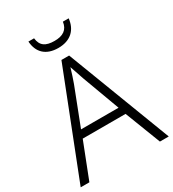

<svg xmlns="http://www.w3.org/2000/svg" viewBox="-214 -1029 1037 1148"><g transform="rotate(-30 304.0 -455.5)"><path d="M443 -911H403C396 -859 362 -836 303 -836C242 -836 210 -857 204 -911H165C170 -834 217 -788 302 -788C386 -788 435 -835 443 -911ZM547 0H608L334 -717H281L0 0H60L156 -246H452ZM339 -556 434 -299H175L274 -555C283 -580 296 -618 306 -653C316 -622 332 -575 339 -556Z"/></g></svg>

Font: Noto Sans Malayalam Light
Style: Regular
Weight: 300
Designer: Jelle Bosma - Monotype Design Team
Foundry: Monotype Imaging Inc.
Version: Version 2.104